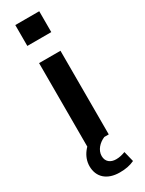

<svg xmlns="http://www.w3.org/2000/svg" viewBox="-234 -732 718 953"><g transform="rotate(-30 125.0 -255.5)"><path d="M63.7 0H186.3V-479.4H63.7ZM55.9 -582.4H193.1V-702H55.9ZM140.2 191.2C173.5 191.2 199 186.3 224.5 174.5L209.8 114.7C191.2 121.6 175.5 125.5 156.9 125.5C125.5 125.5 102 108.8 102 75.5C102 42.2 128.4 13.7 160.8 0L124.5 -41.2C63.7 -15.7 24.5 34.3 24.5 89.2C24.5 152 67.6 191.2 140.2 191.2Z"/></g></svg>

Font: LL Pando Sans
Style: Bold
Weight: 700
Designer: Joshua Smith
Foundry: Joshua Smith
Version: Version 1.000;Glyphs 3.2.1 (3258)